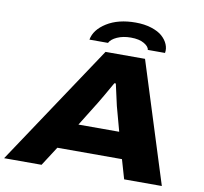

<svg xmlns="http://www.w3.org/2000/svg" viewBox="-122 -980 1147 1080"><g transform="rotate(10 451.0 -440.0)"><path d="M327.1 -740.2Q337.4 -798.3 402.8 -839.1Q468.3 -879.9 566.9 -879.9Q617.2 -879.9 657.2 -867.2Q697.3 -854.5 720 -834.2Q742.7 -814 752.9 -789.6Q763.2 -765.1 758.8 -740.2H660.2Q659.2 -758.8 631.1 -775.4Q603 -792 555.2 -792Q510.7 -792 477.1 -776.9Q443.4 -761.7 433.1 -740.2ZM-29.8 0 428.2 -688H653.8L871.1 0H655.8L624 -109.9H254.9L184.1 0ZM349.1 -258.8H582L543.9 -398.9Q542.5 -404.3 516.1 -522.9H507.8Q456.5 -432.1 436 -398.9Z"/></g></svg>

Font: Archivo Expanded ExtraBold
Style: Italic
Weight: 800
Width: 7
Italic angle: -10°
Designer: Hector Gatti
Foundry: Omnibus-Type
Version: Version 2.001